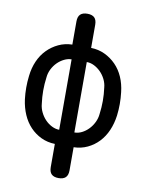

<svg xmlns="http://www.w3.org/2000/svg" viewBox="-98 -798 795 1047"><g transform="rotate(10 300.0 -275.0)"><path d="M352 128Q352 155 339 167.5Q326 180 300 180Q274 180 261 167.5Q248 155 248 128V0Q207 -1 172 -17.5Q137 -34 110.5 -62Q84 -90 67.5 -128Q51 -166 45 -211Q41 -243 41 -275.5Q41 -308 45 -341Q50 -386 66.5 -423.5Q83 -461 110 -488.5Q137 -516 172 -532.5Q207 -549 248 -550V-678Q248 -705 261 -717.5Q274 -730 300 -730Q326 -730 339 -717.5Q352 -705 352 -678V-550Q393 -549 428 -532.5Q463 -516 490 -488.5Q517 -461 533.5 -423.5Q550 -386 555 -341Q559 -308 559 -275.5Q559 -243 555 -211Q549 -166 532.5 -128Q516 -90 489.5 -62Q463 -34 428 -17.5Q393 -1 352 0ZM258 -80V-470Q238 -470 217.5 -460Q197 -450 180.5 -433.5Q164 -417 153 -395Q142 -373 140 -349Q135 -312 135 -276Q135 -240 140 -203Q142 -179 153 -156.5Q164 -134 180.5 -117Q197 -100 217.5 -90Q238 -80 258 -80ZM342 -470V-80Q363 -80 383 -90Q403 -100 419.5 -117Q436 -134 447 -156.5Q458 -179 460 -203Q465 -240 465 -276Q465 -312 460 -349Q458 -373 447 -395Q436 -417 419.5 -433.5Q403 -450 383 -460Q363 -470 342 -470Z"/></g></svg>

Font: Maple Mono NL Medium
Style: Regular
Weight: 500
Monospace: yes
Designer: subframe7536
Version: Version 7.000